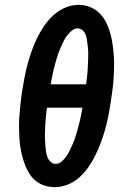

<svg xmlns="http://www.w3.org/2000/svg" viewBox="-20 -764 540 792"><path d="M206 8Q185 8 165.5 2Q146 -4 130.5 -15.5Q115 -27 104 -43.5Q93 -60 85.5 -78Q78 -96 73 -115Q68 -134 64.5 -154Q61 -174 60 -194.5Q59 -215 58.5 -236Q58 -257 59.5 -278Q61 -299 63 -319.5Q65 -340 67.5 -361Q70 -382 74 -403Q78 -429 83.5 -456Q89 -483 96.5 -509Q104 -535 113.5 -561Q123 -587 135.5 -612Q148 -637 164.5 -660.5Q181 -684 202.5 -703Q224 -722 250.5 -733Q277 -744 304 -744Q329 -744 351.5 -735Q374 -726 390.5 -709.5Q407 -693 417.5 -672Q428 -651 434.5 -628Q441 -605 444.5 -581Q448 -557 449.5 -532.5Q451 -508 450.5 -482.5Q450 -457 448 -432Q446 -407 442.5 -382Q439 -357 435 -332Q431 -306 425.5 -279Q420 -252 412.5 -226Q405 -200 395.5 -174.5Q386 -149 373.5 -123.5Q361 -98 344.5 -74.5Q328 -51 307 -32Q286 -13 259 -2.5Q232 8 206 8ZM189 -416H335Q337 -428 338.5 -441Q340 -454 341 -467Q342 -480 342.5 -492.5Q343 -505 343.5 -518Q344 -531 344 -543.5Q344 -556 342.5 -568.5Q341 -581 339.5 -593.5Q338 -606 334.5 -617.5Q331 -629 322 -638Q313 -647 300 -647Q287 -647 276 -637.5Q265 -628 256.5 -617Q248 -606 242 -593.5Q236 -581 230.5 -568.5Q225 -556 220.5 -543.5Q216 -531 212.5 -518.5Q209 -506 205.5 -493Q202 -480 199 -467Q196 -454 193.5 -441Q191 -428 189 -416ZM210 -88Q223 -88 234 -97.5Q245 -107 253 -118.5Q261 -130 267 -142Q273 -154 278.5 -166.5Q284 -179 288.5 -191.5Q293 -204 296.5 -217Q300 -230 303.5 -242.5Q307 -255 310 -268Q313 -281 315.5 -294Q318 -307 320 -320H174Q172 -307 170.5 -294Q169 -281 168 -268Q167 -255 166.5 -242.5Q166 -230 165.5 -217Q165 -204 165.5 -191Q166 -178 167 -166Q168 -154 169.5 -141.5Q171 -129 175 -117.5Q179 -106 188 -97Q197 -88 210 -88Z"/></svg>

Font: Iosevka Slab Oblique
Style: Bold
Weight: 700
Italic angle: -9°
Monospace: yes
Designer: Belleve Invis
Foundry: Belleve Invis
Version: Version 11.1.1; ttfautohint (v1.8.3)